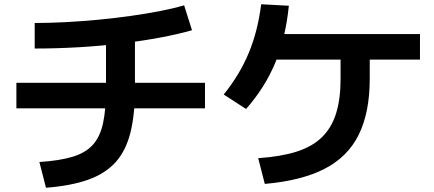

<svg xmlns="http://www.w3.org/2000/svg" viewBox="-20 -815 2040 902"><path d="M165 -54Q260 -60 321 -78.5Q382 -97 416 -134.5Q450 -172 464 -236Q478 -300 478 -397V-680H614V-397Q614 -276 592.5 -191Q571 -106 522.5 -52.5Q474 1 393.5 29.5Q313 58 196 67ZM57 -306V-426H943V-306ZM143 -707Q212 -707 288.5 -711Q365 -715 443.5 -722.5Q522 -730 596 -740.5Q670 -751 734 -763.5Q798 -776 845 -790L882 -673Q820 -655 735 -639Q650 -623 551.5 -611Q453 -599 348.5 -593Q244 -587 143 -587Z M1193 -72Q1299 -79 1373 -102.5Q1447 -126 1492.5 -170.5Q1538 -215 1559 -282.5Q1580 -350 1580 -445V-599H1717V-445Q1717 -287 1665.5 -182.5Q1614 -78 1505 -22Q1396 34 1224 49ZM1031 -371Q1106 -464 1148.5 -566Q1191 -668 1207 -795L1337 -788Q1322 -638 1273.5 -521Q1225 -404 1136 -303ZM1225 -535V-655H1953V-535Z"/></svg>

Font: M PLUS 1 Thin
Style: Bold
Weight: 700
Version: Version 1.001